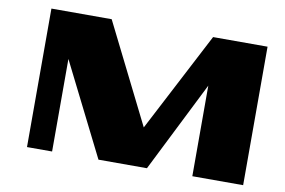

<svg xmlns="http://www.w3.org/2000/svg" viewBox="-74 -828 1417 956"><g transform="rotate(10 634.0 -350.0)"><path d="M930.7 -700.2H1206.1V0H949.2V-458L719.7 0H474.6L240.2 -467.8V0H113.3V-700.2H418L668.9 -197.3Z"/></g></svg>

Font: Polsku
Style: Regular
Weight: 400
Designer: Sebastien Sanfilippo
Version: Version 1.1